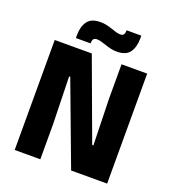

<svg xmlns="http://www.w3.org/2000/svg" viewBox="-147 -936 947 1049"><g transform="rotate(20 326.5 -412.0)"><path d="M58 -639.5H273.5L446.5 -170.5H453.5L446.5 -440.5V-639.5H595.5V0H386L206.5 -479.5H200L207 -203.5V0H58ZM397.5 -695.5Q379 -695.5 362 -699.5Q345 -703.5 329.5 -708.8Q314 -714 300.2 -718Q286.5 -722 274.5 -722Q260 -722 254.2 -714.2Q248.5 -706.5 248.5 -691V-689H163V-707Q163 -755.5 185 -786.2Q207 -817 261 -817Q280 -817 297.2 -813Q314.5 -809 329.5 -803.8Q344.5 -798.5 358 -794.5Q371.5 -790.5 383.5 -790.5Q398 -790.5 403.2 -798.2Q408.5 -806 409 -821.5V-823.5H494.5V-807Q494.5 -757 472.8 -726.2Q451 -695.5 397.5 -695.5Z"/></g></svg>

Font: Anek Devanagari
Style: Bold
Weight: 700
Designer: Kailash Malviya (Devanagari) & Yesha Goshar (Latin)
Foundry: Ek Type
Version: Version 1.003